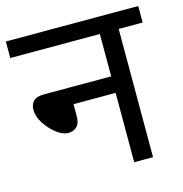

<svg xmlns="http://www.w3.org/2000/svg" viewBox="-95 -710 760 797"><g transform="rotate(-15 284.5 -311.0)"><path d="M0 -622H569V-551H466V0H385V-298H204V-244Q204 -216 190 -202Q176 -188 153 -188Q129 -188 102 -209Q75 -230 56 -260Q37 -290 37 -318Q37 -341 50.5 -355Q64 -369 98 -369H385V-551H0Z"/></g></svg>

Font: Noto Sans
Style: Regular
Weight: 400
Designer: Monotype Design Team
Foundry: Monotype Imaging Inc.
Version: Version 2.007